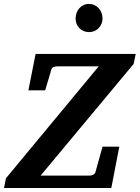

<svg xmlns="http://www.w3.org/2000/svg" viewBox="-41 -941 699 961"><path d="M627.9 -621.1 162.1 -62H408.2Q415.5 -62 424.6 -66.2Q433.6 -70.3 436 -77.1L472.2 -207H556.2L516.1 0H-21L-11.2 -48.8L453.1 -608.9H245.1Q237.3 -608.9 228.3 -605.7Q219.2 -602.5 216.8 -595.2L185.1 -488.8H101.1L137.2 -670.9H638.2ZM472.2 -848.1Q472.2 -834.5 467 -822Q461.9 -809.6 452.9 -800.3Q443.8 -791 431.6 -785.6Q419.4 -780.3 405.3 -780.3Q390.6 -780.3 378.2 -785.4Q365.7 -790.5 356.7 -799.6Q347.7 -808.6 342.5 -821Q337.4 -833.5 337.4 -848.1Q337.4 -863.3 342.3 -876.5Q347.2 -889.6 356 -899.7Q364.7 -909.7 377 -915.5Q389.2 -921.4 404.3 -921.4Q418.9 -921.4 431.4 -915.8Q443.8 -910.2 452.9 -900.1Q461.9 -890.1 467 -876.7Q472.2 -863.3 472.2 -848.1Z"/></svg>

Font: Charis SIL Phon
Style: Bold Italic
Weight: 700
Italic angle: -11°
Foundry: SIL International
Version: Version 5.000